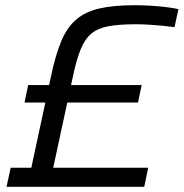

<svg xmlns="http://www.w3.org/2000/svg" viewBox="-20 -716 704 736"><path d="M5 0 21 -73H100L176 -426Q193 -506 215 -558.5Q237 -611 272 -641Q307 -671 361 -683.5Q415 -696 497 -696Q528 -696 559.5 -694Q591 -692 619 -688.5Q647 -685 664 -681L649 -612Q628 -615 602 -617.5Q576 -620 549.5 -621.5Q523 -623 500 -623Q437 -623 396 -615.5Q355 -608 330 -587Q305 -566 288.5 -525Q272 -484 258 -416L184 -73H548L533 0ZM74 -323 88 -390H523L509 -323Z"/></svg>

Font: Saira SemiExpanded
Style: Italic
Weight: 400
Width: 6
Italic angle: -12°
Designer: Hector Gatti with collaboration of the Omnibus-Type team
Foundry: Omnibus-Type
Version: Version 1.101